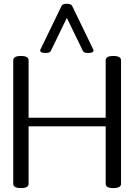

<svg xmlns="http://www.w3.org/2000/svg" viewBox="-20 -965 697 997"><path d="M465.8 -703.1Q465.8 -689.9 436.5 -689.9Q416 -689.9 410.6 -700.2L327.1 -872.1L243.7 -700.2Q238.8 -689.9 217.8 -689.9Q188.5 -689.9 188.5 -703.1Q188.5 -706.1 189.5 -707L299.8 -934.6Q304.7 -945.3 327.1 -945.3Q349.1 -945.3 354.5 -934.6L464.8 -707Q465.8 -706.1 465.8 -703.1ZM128.4 -10.3Q128.4 11.7 88.9 11.7Q48.8 11.7 48.8 -10.3V-652.3Q48.8 -674.3 88.9 -674.3Q128.4 -674.3 128.4 -652.3V-353.5H528.8V-652.3Q528.8 -674.3 568.4 -674.3Q608.4 -674.3 608.4 -652.3V-10.3Q608.4 11.7 568.4 11.7Q528.8 11.7 528.8 -10.3V-309.1H128.4Z"/></svg>

Font: Gayathri
Style: Regular
Weight: 400
Designer: Binoy Dominic <binoy.domenic@gmail.com>
Foundry: SMC
Version: Version 1.000